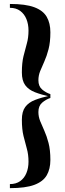

<svg xmlns="http://www.w3.org/2000/svg" viewBox="-20 -800 328 970"><path d="M234.5 -311.5Q189 -321.5 156.8 -334Q124.5 -346.5 107.5 -369.5Q90.5 -392.5 90.5 -434Q90.5 -483 98.8 -516.5Q107 -550 115.5 -579.8Q124 -609.5 124 -646Q124 -677.5 113.5 -703.5Q103 -729.5 82 -745Q61 -760.5 30 -760.5V-780Q109 -780 153.2 -763.5Q197.5 -747 216 -715Q234.5 -683 234.5 -637Q234.5 -586.5 225.2 -551.2Q216 -516 204 -489.5Q192 -463 183 -440.8Q174 -418.5 174 -394.5Q174 -364 192.8 -348Q211.5 -332 234.5 -324.5ZM30 150.5V130Q61 130 82 115Q103 100 113.5 74.2Q124 48.5 124 17Q124 -19.5 115.5 -49.2Q107 -79 98.8 -112.8Q90.5 -146.5 90.5 -195Q90.5 -236.5 107.5 -259.5Q124.5 -282.5 156.8 -295Q189 -307.5 234.5 -317.5V-305Q211.5 -297.5 192.8 -281.2Q174 -265 174 -234Q174 -210.5 183 -188.2Q192 -166 204 -139.5Q216 -113 225.2 -77.8Q234.5 -42.5 234.5 8Q234.5 54 216 85.8Q197.5 117.5 153.2 134Q109 150.5 30 150.5Z"/></svg>

Font: Bodoni Moda 11pt Medium
Style: Regular
Weight: 500
Designer: Owen Earl
Foundry: indestructible type
Version: Version 2.004